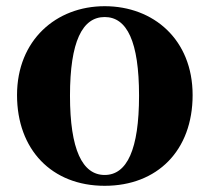

<svg xmlns="http://www.w3.org/2000/svg" viewBox="-20 -583 677 620"><path d="M318 17C488 17 602 -97 602 -276C602 -455 476 -563 318 -563C161 -563 35 -453 35 -276C35 -100 147 17 318 17ZM318 -18C246 -18 206 -100 206 -274C206 -449 246 -528 318 -528C390 -528 429 -449 429 -274C429 -100 390 -18 318 -18Z"/></svg>

Font: Noto Serif KR Black
Style: Regular
Weight: 900
Version: Version 1.001;PS 1.001;hotconv 16.6.54;makeotf.lib2.5.65590